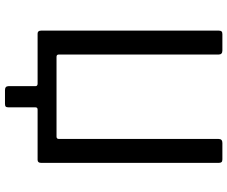

<svg xmlns="http://www.w3.org/2000/svg" viewBox="-91 -691 913 771"><g transform="rotate(90 365.5 -305.5)"><path d="M342 131Q326 131 326 117V9Q326 0 316 0H115Q103 0 103 -14V-728Q103 -735 106 -738.5Q109 -742 117 -742H183Q199 -742 199 -727V-85Q199 -76 208 -76H529Q538 -76 538 -86V-727Q538 -742 554 -742H620Q628 -742 631 -738.5Q634 -735 634 -728V-14Q634 0 622 0H420Q411 0 411 9V117Q411 125 408 128Q405 131 397 131Z"/></g></svg>

Font: Libre Franklin
Style: Regular
Weight: 400
Designer: Pablo Impallari, Rodrigo Fuenzalida, Nhung Nguyen
Foundry: Impallari Type
Version: Version 3.000